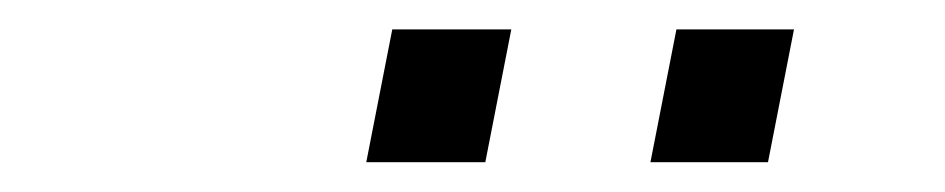

<svg xmlns="http://www.w3.org/2000/svg" viewBox="-20 -705 640 130"><path d="M420.4 -595.2 438 -685.1H517.6L500 -595.2ZM228 -595.2 245.6 -685.1H326.2L308.6 -595.2Z"/></svg>

Font: Cousine
Style: Italic
Weight: 400
Italic angle: -12°
Monospace: yes
Designer: Steve Matteson
Foundry: Monotype Imaging Inc.
Version: Version 1.21